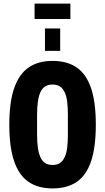

<svg xmlns="http://www.w3.org/2000/svg" viewBox="-20 -1040 587 1072"><path d="M273 12Q193 12 139.5 -24.5Q86 -61 59 -139.5Q32 -218 32 -344Q32 -469 59 -547.5Q86 -626 139.5 -663Q193 -700 273 -700Q355 -700 408.5 -663Q462 -626 488.5 -547.5Q515 -469 515 -344Q515 -218 488.5 -139.5Q462 -61 408.5 -24.5Q355 12 273 12ZM273 -119Q299 -119 315 -130Q331 -141 341 -162.5Q351 -184 355 -215Q359 -246 359 -287V-401Q359 -442 355 -473Q351 -504 341 -525Q331 -546 315 -557Q299 -568 273 -568Q248 -568 231.5 -557Q215 -546 205.5 -525Q196 -504 191.5 -473Q187 -442 187 -401V-287Q187 -246 191.5 -215Q196 -184 205.5 -162.5Q215 -141 231.5 -130Q248 -119 273 -119ZM231 -756V-881H316V-756ZM173 -934V-1020H373V-934Z"/></svg>

Font: Archivo ExtraCondensed ExtraBold
Style: Regular
Weight: 800
Width: 2
Designer: Hector Gatti
Foundry: Omnibus-Type
Version: Version 2.001